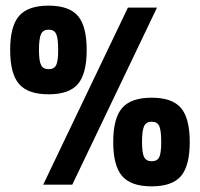

<svg xmlns="http://www.w3.org/2000/svg" viewBox="-20 -654 708 680"><path d="M152 -549Q133 -549 125.5 -533.5Q118 -518 118 -477Q118 -438 125.5 -423.5Q133 -409 152 -409Q172 -409 179 -423.5Q186 -438 186 -477Q186 -518 179 -533.5Q172 -549 152 -549ZM152 -320Q79 -320 47.5 -356.5Q16 -393 16 -477Q16 -561 47.5 -597.5Q79 -634 152 -634Q225 -634 256 -597.5Q287 -561 287 -477Q287 -393 256 -356.5Q225 -320 152 -320ZM517 -223Q498 -223 490.5 -207.5Q483 -192 483 -151Q483 -112 490.5 -97.5Q498 -83 517 -83Q537 -83 544 -97.5Q551 -112 551 -151Q551 -192 544 -207.5Q537 -223 517 -223ZM517 6Q444 6 412.5 -30.5Q381 -67 381 -151Q381 -235 412.5 -271.5Q444 -308 517 -308Q590 -308 621 -271.5Q652 -235 652 -151Q652 -67 621 -30.5Q590 6 517 6ZM236 0H133L433 -627H536Z"/></svg>

Font: Blinker
Style: Regular
Weight: 400
Designer: Juergen Huber
Foundry: supertype
Version: 1.017